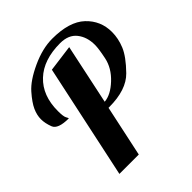

<svg xmlns="http://www.w3.org/2000/svg" viewBox="-207 -878 1006 1006"><g transform="rotate(-45 296.5 -375.0)"><path d="M481.9 -568.4Q481.9 -627 451.4 -665.5Q420.9 -704.1 358.9 -704.1Q235.8 -704.1 167.5 -639.6Q99.1 -575.2 99.1 -460.9Q99.1 -420.4 106 -408.2Q112.8 -396 112.8 -393.1Q32.7 -393.1 19.3 -428Q5.9 -462.9 5.9 -493.2Q5.9 -523.4 20.3 -555.7Q34.7 -587.9 72.8 -631.3Q110.8 -674.8 192.4 -712.4Q273.9 -750 346.2 -750Q472.7 -750 532.7 -693.4Q592.8 -636.7 592.8 -553.2Q592.8 -505.4 573 -457.5Q553.2 -409.7 492.4 -347.4Q431.6 -285.2 304.2 -285.2H298.8L237.8 0H94.2L230 -636.2L377.9 -655.8L307.1 -321.8Q355 -325.7 406 -373.5Q457 -421.4 469.5 -481.2Q481.9 -541 481.9 -568.4Z"/></g></svg>

Font: Lobster-Regular
Style: Regular
Weight: 400
Designer: Pablo Impallari
Foundry: Pablo Impallari
Version: Version 1.007; ttfautohint (v1.1) -l 8 -r 50 -G 50 -x 14 -D 